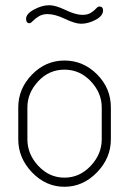

<svg xmlns="http://www.w3.org/2000/svg" viewBox="-20 -710 495 736"><path d="M405 -298V-176Q405 -104 351.5 -49Q298 6 227 6Q156 6 103 -49Q50 -104 50 -176V-298Q50 -370 102.5 -424Q155 -478 227 -478Q299 -478 352 -425Q405 -372 405 -298ZM370 -176V-298Q370 -354 328 -398.5Q286 -443 227 -443Q168 -443 126.5 -398.5Q85 -354 85 -298V-176Q85 -119 127 -74Q169 -29 227 -29Q285 -29 327.5 -74Q370 -119 370 -176ZM296 -653Q316 -653 328.5 -661Q341 -669 348 -677Q355 -685 361 -685Q375 -685 375 -670Q375 -649 346.5 -634Q318 -619 291 -619Q268 -619 229.5 -637.5Q191 -656 162 -656Q143 -656 129 -647.5Q115 -639 106.5 -630Q98 -621 93 -621Q80 -621 80 -638Q80 -657 110.5 -673.5Q141 -690 169 -690Q193 -690 231.5 -671.5Q270 -653 296 -653Z"/></svg>

Font: Dosis
Style: ExtraLight
Weight: 250
Designer: Edgar Tolentino, Pablo Impallari, Igino Marini
Foundry: Edgar Tolentino, Pablo Impallari, Igino Marini
Version: Version 1.007